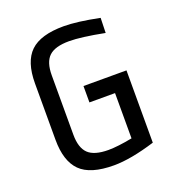

<svg xmlns="http://www.w3.org/2000/svg" viewBox="-125 -768 810 881"><g transform="rotate(-20 280.0 -327.5)"><path d="M283 12Q168 12 119 -37Q70 -86 70 -190V-465Q70 -571 120 -619Q170 -667 283 -667Q348 -667 456 -645L454 -572Q341 -594 283 -594Q214 -594 184.5 -566Q155 -538 155 -474V-184Q155 -120 184.5 -91.5Q214 -63 283 -63Q328 -63 400 -77V-298H275V-378H485V-25Q365 12 283 12Z"/></g></svg>

Font: RopaSansRegular
Style: Regular
Weight: 400
Designer: Botio Nikoltchev
Foundry: Botjo Nikoltchev
Version: Version 1.002